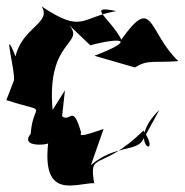

<svg xmlns="http://www.w3.org/2000/svg" viewBox="-39 -541 583 606"><path d="M166 -256 127 -194C107 -417 230 -400 180 -461L246 -398C342 -424 396 -417 259 -365L387 -328C428 -354 445 -342 524 -348C427 -441 446 -560 344 -416C310 -483 229 -527 328 -506C214 -486 223 -434 92 -521C126 -469 31 -455 10 -363C-34 -472 10 -318 5 -287L-19 -225C121 -180 65 -223 58 -119C22 -74 114 -84 113 -89C93 91 200 37 259 37V42C240 -70 274 7 414 -129C478 -32 352 -86 464 -194L413 -101C393 -61 325 -85 248 -20L288 -134C210 -107 214 -113 217 -123C190 -216 184 -153 157 -174Z"/></svg>

Font: Asimov Silicon
Style: Regular
Weight: 400
Designer: Google
Version: Version 2.000980; 2014